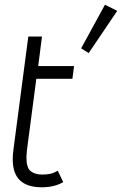

<svg xmlns="http://www.w3.org/2000/svg" viewBox="-20 -780 517 814"><path d="M34 -105Q34 -124 37 -146L100 -625H158L142 -500H294L287 -446H134L94 -142Q92 -120 92 -113Q92 -68 110.5 -54Q129 -40 158 -40Q178 -40 192.5 -43Q207 -46 225 -56L248 -8Q211 14 157 14Q96 14 65 -15Q34 -44 34 -105ZM425 -760 477 -734 356 -555 324 -575Z"/></svg>

Font: Bellota Text
Style: Italic
Weight: 400
Italic angle: -7.5°
Designer: Kemie Guaida
Foundry: Kemie Guaida
Version: Version 4.001